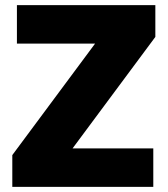

<svg xmlns="http://www.w3.org/2000/svg" viewBox="-20 -729 657 749"><path d="M46 -709H586V-585L263 -150H578V0H28V-124L351 -559H46Z"/></svg>

Font: Outfit Extra Bold
Style: Regular
Weight: 800
Designer: Rodrigo Fuenzalida
Foundry: fragTYPE
Version: Version 1.000